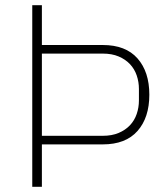

<svg xmlns="http://www.w3.org/2000/svg" viewBox="-20 -718 637 738"><path d="M104 0V-698H141V-545H375Q463 -545 508.5 -493.5Q554 -442 554 -354Q554 -266 508.5 -214.5Q463 -163 375 -163H141V0ZM141 -196H375Q410 -196 436 -207Q462 -218 479.5 -236.5Q497 -255 505.5 -280Q514 -305 514 -332V-376Q514 -403 505.5 -428Q497 -453 479.5 -471.5Q462 -490 436 -501Q410 -512 375 -512H141Z"/></svg>

Font: IBM Plex Sans Arabic ExtLt
Style: Regular
Weight: 200
Designer: Mike Abbink, Paul van der Laan, Pieter van Rosmalen, Wael Morcos, Khajak Apelian
Foundry: Bold Monday
Version: Version 1.2